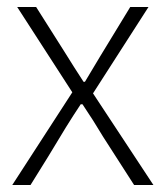

<svg xmlns="http://www.w3.org/2000/svg" viewBox="-20 -530 470 547"><path d="M417 -3H362L274 -140Q246 -187 215 -233H210Q188 -200 167 -166Q118 -84 67 -3H15L186 -267L29 -510H83L164 -382Q190 -340 218 -297H222Q244 -335 351 -510H403L245 -264Z"/></svg>

Font: LXGW 975 Gothic SC 200W
Style: Regular
Weight: 200
Version: Version 2.01;February 25, 2021